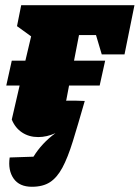

<svg xmlns="http://www.w3.org/2000/svg" viewBox="-20 -515 534 734"><path d="M4 -188 25 -283H77L99 -376L45 -415L61 -495H494L456 -307H369L347 -381H282L263 -283H382L361 -188H244L233 -130Q264 -131 304 -129Q278 -38 258.5 25Q239 88 218.5 126Q198 164 171 181.5Q144 199 102 199Q54 199 32 167.5Q10 136 17 87L108 84Q140 32 192 -6Q159 9 126 9Q91 9 64.5 -8.5Q38 -26 25 -58L55 -188Z"/></svg>

Font: Piazzolla Black
Style: Italic
Weight: 900
Italic angle: -11.3°
Designer: Juan Pablo del Peral
Foundry: Huerta Tipografica
Version: Version 1.330